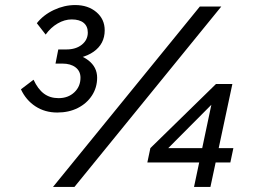

<svg xmlns="http://www.w3.org/2000/svg" viewBox="-20 -741 1001 761"><path d="M190 0 772 -715H857L275 0ZM749 0 822 -346 832 -340 633 -140 627 -154H905L893 -97H564L576 -154L836 -408H901L814 0ZM63 -387 113 -425Q130 -388 154 -370Q178 -352 212 -352Q250 -352 274.5 -375Q299 -398 299 -433Q299 -459 279.5 -474Q260 -489 227 -489H200L211 -545H243Q281 -545 304.5 -564Q328 -583 328 -612Q328 -637 311.5 -650.5Q295 -664 264 -664Q236 -664 208.5 -648Q181 -632 161 -604L126 -649Q152 -682 193.5 -701.5Q235 -721 278 -721Q329 -721 362 -693Q395 -665 395 -621Q395 -567 351 -536Q307 -505 229 -505H213L219 -533H236Q295 -529 330 -502Q365 -475 365 -433Q365 -394 344.5 -362.5Q324 -331 288.5 -313Q253 -295 207 -295Q158 -295 120.5 -319.5Q83 -344 63 -387Z"/></svg>

Font: Wix Madefor Text
Style: Italic
Weight: 400
Italic angle: -12°
Designer: Dalton Maag Ltd
Foundry: Dalton Maag Ltd
Version: Version 3.100